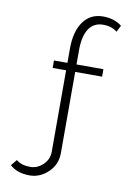

<svg xmlns="http://www.w3.org/2000/svg" viewBox="-99 -801 717 1040"><g transform="rotate(10 259.5 -281.5)"><path d="M139 177Q70 177 30 140L57 107Q85 131 134 131Q173 131 204 101.5Q235 72 235 30V-418H161V-459H235V-537Q235 -632 274 -686Q313 -740 382 -740Q445 -740 486 -707L467 -671Q439 -696 390 -696Q339 -696 312 -655.5Q285 -615 285 -538V-459H433V-418H285V29Q285 92 240 134.5Q195 177 139 177Z"/></g></svg>

Font: Raleway
Style: Light
Weight: 300
Designer: Matt McInerney, Pablo Impallari, Rodrigo Fuenzalida
Foundry: Matt McInerney, Pablo Impallari, Rodrigo Fuenzalida
Version: Version 3.000